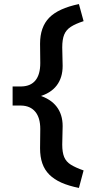

<svg xmlns="http://www.w3.org/2000/svg" viewBox="-20 -722 456 944"><path d="M368 202Q318 192 282 176Q246 160 222.5 136.5Q199 113 188 81Q177 49 177 7L178 -88Q178 -143 153.5 -172.5Q129 -202 84 -203H42V-297H86Q131 -298 154.5 -327Q178 -356 178 -412L177 -507Q177 -589 222 -635Q267 -681 368 -702L391 -618Q351 -605 328 -590Q305 -575 295.5 -551.5Q286 -528 286 -489L288 -398Q288 -340 258.5 -301.5Q229 -263 171 -247L170 -254Q229 -236 258.5 -197.5Q288 -159 288 -102L286 -11Q286 27 295.5 50Q305 73 328 87.5Q351 102 391 116Z"/></svg>

Font: Readex Pro Medium
Style: Regular
Weight: 500
Designer: Bonnie Shaver-Troup, Thomas Jockin
Foundry: Lexend
Version: Version 1.204